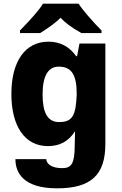

<svg xmlns="http://www.w3.org/2000/svg" viewBox="-20 -786 667 1046"><path d="M89 -606H199C249 -637 286 -665 310 -689C334 -663 371 -635 423 -606H533V-620C487 -666 428 -734 408 -766H214C194 -732 154 -687 89 -620ZM291 240C475 240 554 168 554 -2V-549H413L400 -480H395C358 -532 308 -559 244 -559C118 -559 42 -453 42 -274C42 -100 114 10 241 10C304 10 353 -15 387 -69H389C388 -41 387 -13 387 7C387 105 369 130 319 130C262 130 234 108 232 81H64C64 153 105 240 291 240ZM302 -121C238 -121 212 -174 212 -272C212 -373 243 -423 300 -423C371 -423 398 -377 398 -272C393 -159 377 -121 302 -121Z"/></svg>

Font: Kathrein 85 Heavy
Style: Regular
Weight: 900
Designer: Lazydogs Typefoundry, based on Open Sans by Ascender Corporation
Foundry: Lazydogs Typefoundry
Version: Version 1.003;PS 001.003;hotconv 1.0.88;makeotf.lib2.5.64775